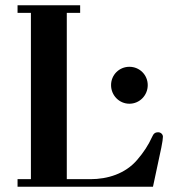

<svg xmlns="http://www.w3.org/2000/svg" viewBox="-20 -713 654 733"><path d="M404 -388C404 -349 435 -317 474 -317C513 -317 544 -349 544 -388C544 -427 513 -458 474 -458C435 -458 404 -427 404 -388ZM47 0H564L596 -150C600 -170 602 -184 602 -191C602 -200 594 -208 584 -208C571 -208 566 -202 561 -191C546 -158 528 -131 504 -103C458 -49 390 -29 325 -29H235V-664H286V-693H47V-664H98V-29H47Z"/></svg>

Font: Monomakh Unicode
Style: Regular
Weight: 400
Version: Version 1.2